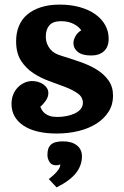

<svg xmlns="http://www.w3.org/2000/svg" viewBox="-20 -570 537 834"><path d="M229 -62Q208 -62 195.5 -66.5Q183 -71 175 -77.5Q167 -84 162.5 -91.5Q158 -99 155 -106Q166 -115 178 -131.5Q190 -148 190 -166Q190 -178 183.5 -188Q177 -198 167 -204.5Q157 -211 144.5 -214.5Q132 -218 120 -218Q103 -218 87 -211Q71 -204 58 -191Q45 -178 37.5 -159.5Q30 -141 30 -118Q30 -89 43 -65.5Q56 -42 81 -25Q106 -8 142.5 1Q179 10 226 10Q277 10 321.5 -1Q366 -12 399 -33Q432 -54 451.5 -84.5Q471 -115 471 -154Q471 -193 451.5 -220.5Q432 -248 400.5 -267.5Q369 -287 328.5 -301Q288 -315 246 -328Q232 -332 220 -338.5Q208 -345 199 -355.5Q190 -366 184.5 -380Q179 -394 179 -412Q179 -442 194.5 -460Q210 -478 245 -478Q276 -478 299 -466.5Q322 -455 333 -438Q318 -430 308.5 -414Q299 -398 299 -382Q299 -360 318 -344.5Q337 -329 376 -329Q411 -329 431.5 -347.5Q452 -366 452 -402Q452 -434 437 -461Q422 -488 394 -508Q366 -528 326.5 -539Q287 -550 239 -550Q193 -550 157.5 -538.5Q122 -527 98 -506.5Q74 -486 62 -456.5Q50 -427 50 -391Q50 -339 71.5 -306Q93 -273 125 -252Q157 -231 195 -217.5Q233 -204 265 -191.5Q297 -179 318.5 -163.5Q340 -148 340 -123Q340 -108 330.5 -96.5Q321 -85 305.5 -77.5Q290 -70 270 -66Q250 -62 229 -62ZM254 44Q235 44 222 47.5Q209 51 201 58.5Q193 66 189.5 77Q186 88 186 103Q186 119 195 133.5Q204 148 224 148Q229 148 233.5 147Q238 146 240 144L242 146Q241 159 228 174.5Q215 190 192 208L226 244Q285 214 310.5 181Q336 148 336 109Q336 79 314 61.5Q292 44 254 44Z"/></svg>

Font: GradeGX
Style: Regular
Weight: 100
Width: 1
Designer: Adam Twardoch
Foundry: Adam Twardoch
Version: Version 2.002; DEVELOPMENT